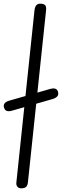

<svg xmlns="http://www.w3.org/2000/svg" viewBox="-24 -1024 336 1044"><path d="M91 0Q78.5 0 71 -8.2Q63.5 -16.5 65 -32L163.5 -967.5Q165.5 -985.5 173 -994.8Q180.5 -1004 195 -1004Q212 -1004 220.5 -996.8Q229 -989.5 226.5 -968L128 -34Q126 -14 117 -7Q108 0 91 0ZM40.5 -422Q23 -417 12.2 -421.2Q1.5 -425.5 -2.5 -440Q-6 -453 1.5 -462.5Q9 -472 27.5 -477L247.5 -540Q266.5 -545.5 277.2 -541.5Q288 -537.5 291.5 -524Q295.5 -510 287.5 -500.2Q279.5 -490.5 260.5 -485Z"/></svg>

Font: Edu SA Hand Cursive
Style: Regular
Weight: 400
Designer: Tina and Corey Anderson, Eben Sorkin, Mirko Velimirovic
Foundry: Google for Education
Version: Version 2.000